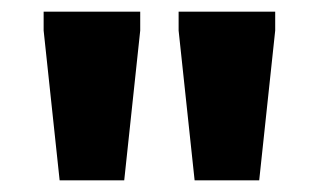

<svg xmlns="http://www.w3.org/2000/svg" viewBox="-20 -727 548 330"><path d="M82.5 -417 55 -674.5V-707H221V-674.5L193.5 -417ZM314.5 -417 287 -674.5V-707H453V-674.5L425.5 -417Z"/></svg>

Font: Newsreader Caption
Style: Bold
Weight: 700
Designer: Hugues Gentile
Foundry: Production Type
Version: Version 1.001